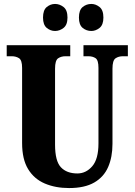

<svg xmlns="http://www.w3.org/2000/svg" viewBox="-20 -943 682 973"><path d="M330 10Q261 10 207 -13Q153 -36 122.5 -86Q92 -136 92 -218V-599Q92 -638 76.5 -648Q61 -658 39 -658H14V-714H336V-658H312Q290 -658 274.5 -647.5Q259 -637 259 -595V-210Q259 -127 288.5 -95.5Q318 -64 372 -64Q416 -64 447.5 -100.5Q479 -137 479 -216V-599Q479 -638 464.5 -648Q450 -658 427 -658H403V-714H628V-658H603Q581 -658 565.5 -647.5Q550 -637 550 -595V-214Q550 -147 528 -96.5Q506 -46 457.5 -18Q409 10 330 10ZM443 -786Q418 -786 399 -801.5Q380 -817 380 -854Q380 -892 399 -907.5Q418 -923 443 -923Q465 -923 484.5 -907.5Q504 -892 504 -854Q504 -817 484.5 -801.5Q465 -786 443 -786ZM259 -786Q236 -786 217 -801.5Q198 -817 198 -854Q198 -892 217 -907.5Q236 -923 259 -923Q282 -923 302 -907.5Q322 -892 322 -854Q322 -817 302 -801.5Q282 -786 259 -786Z"/></svg>

Font: Noto Serif Sinhala ExtraCondensed Black
Style: Regular
Weight: 900
Width: 2
Designer: Jelle Bosma - Monotype Design Team
Foundry: Monotype Imaging Inc.
Version: Version 2.007; ttfautohint (v1.8.4.7-5d5b)